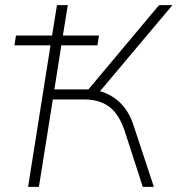

<svg xmlns="http://www.w3.org/2000/svg" viewBox="-20 -725 689 745"><path d="M89 0 176 -549H36L42 -587H182L201 -705H243L224 -587H364L358 -549H218L191 -378H323L597 -705H649L368 -371Q413 -359 447 -325.5Q481 -292 498 -239L577 0H534L466 -210Q444 -280 405.5 -309.5Q367 -339 308 -339H185L131 0Z"/></svg>

Font: Nunito Sans ExtraLight
Style: Italic
Weight: 200
Italic angle: -9°
Designer: Vernon Adams
Foundry: Vernon Adams
Version: Version 3.006; ttfautohint (v1.8.3)